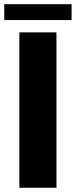

<svg xmlns="http://www.w3.org/2000/svg" viewBox="-61 -885 357 905"><path d="M30.3 0V-732.4H205.1V0ZM-41 -790.5V-865.2H276.4V-790.5Z"/></svg>

Font: webenart
Style: Regular
Weight: 400
Designer: Vernon Adams
Foundry: Vernon Adams
Version: Version 2.116; ttfautohint (v1.8.3)